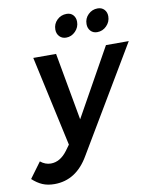

<svg xmlns="http://www.w3.org/2000/svg" viewBox="-187 -827 891 1103"><g transform="rotate(-10 258.0 -275.5)"><path d="M603 -535 242 72Q168 200 41 200Q1 200 -29 187Q-59 174 -87 148L-20 57Q8 80 41 80Q95 80 137 24L161 -9L46 -535H179L250 -141L470 -535ZM330 -696Q330 -664 307 -640.5Q284 -617 253 -617Q229 -617 214 -633Q199 -649 199 -673Q199 -706 222 -728.5Q245 -751 278 -751Q302 -751 316 -735.5Q330 -720 330 -696ZM512 -696Q512 -664 489 -640.5Q466 -617 434 -617Q410 -617 395.5 -633Q381 -649 381 -673Q381 -706 404 -728.5Q427 -751 459 -751Q483 -751 497.5 -735.5Q512 -720 512 -696Z"/></g></svg>

Font: Gontserrat Medium
Style: Italic
Weight: 500
Italic angle: -11.3°
Designer: Julieta Ulanovsky
Foundry: Julieta Ulanovsky
Version: Version 6.001